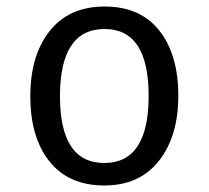

<svg xmlns="http://www.w3.org/2000/svg" viewBox="-20 -558 640 589"><path d="M527 -264Q527 -140 467.5 -64.5Q408 11 300 11Q191 11 132 -62.5Q73 -136 73 -263Q73 -388 132.5 -463Q192 -538 301 -538Q410 -538 468.5 -464.5Q527 -391 527 -264ZM301 -469Q164 -469 164 -263Q164 -58 300 -58Q436 -58 436 -264Q436 -469 301 -469Z"/></svg>

Font: Fira Mono
Style: Regular
Weight: 400
Designer: Carrois Corporate & Edenspiekermann AG
Foundry: Carrois Corporate GbR & Edenspiekermann AG
Version: Version 3.206;PS 003.206;hotconv 1.0.70;makeotf.lib2.5.58329